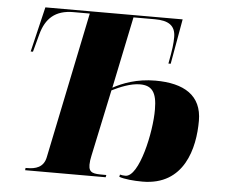

<svg xmlns="http://www.w3.org/2000/svg" viewBox="-51 -773 980 836"><g transform="rotate(5 438.5 -354.5)"><path d="M601 5C784 5 823 -161 823 -280C823 -391 745 -438 619 -438C539 -438 477 -414 435 -391L500 -704H594C652 -704 684 -685 684 -634C684 -605 681 -580 669 -517H679L714 -714H114L67 -517H77L98 -595C117 -665 158 -704 237 -704H309L177 -65C168 -19 132 -10 95 -10H89L88 0H440L442 -10H429C388 -10 365 -11 365 -48C365 -60 367 -74 370 -87L432 -379C466 -396 513 -416 554 -416C605 -416 628 -389 628 -313C629 -214 585 -14 525 -14C517 -14 508 -15 501 -17L499 -7C522 1 562 5 601 5Z"/></g></svg>

Font: Noto Serif Display SemiCondensed Black
Style: Italic
Weight: 900
Width: 4
Italic angle: -12°
Designer: Monotype Design Team
Foundry: Monotype Imaging Inc.
Version: Version 2.009